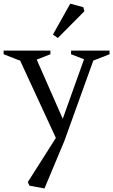

<svg xmlns="http://www.w3.org/2000/svg" viewBox="-40 -780 626 1062"><path d="M-20 -480V-500H238.8V-480L163.1 -450.2L307.1 -123L424.8 -452.1L353 -480V-500H565.9V-480L476.1 -444.8L315.9 0L206.1 262.2L123 247.1L113.8 227.1L269 -17.1L69.8 -448.2V-444.8ZM252.9 -588.9 348.6 -759.8 420.9 -740.2 426.8 -717.8 279.8 -569.8Z"/></svg>

Font: Amethysta
Style: Regular
Weight: 400
Designer: Konstantin Vinogradov, Alexei Vanyashin
Foundry: Cyreal (www.cyreal.org)
Version: Version 1.003